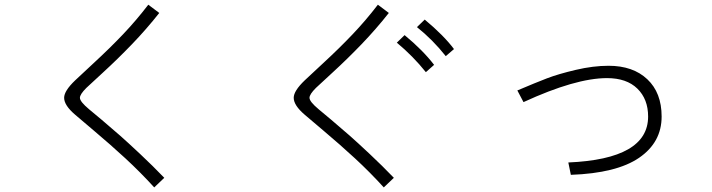

<svg xmlns="http://www.w3.org/2000/svg" viewBox="-20 -775 3040 820"><path d="M253.9 -357.4Q253.9 -386.7 300.8 -431.6Q310.5 -441.4 379.9 -505.4Q449.2 -569.3 505.9 -628.9Q562.5 -688.5 613.3 -754.9L660.2 -719.7Q605.5 -650.4 543.9 -586.4Q482.4 -522.5 419.9 -465.3Q357.4 -408.2 348.6 -399.4Q321.3 -372.1 321.3 -357.4Q321.3 -340.8 361.3 -307.6Q363.3 -306.6 414.6 -263.2Q465.8 -219.7 494.6 -194.3Q523.4 -168.9 578.1 -117.7Q632.8 -66.4 681.6 -15.6L638.7 25.4Q579.1 -40 515.6 -98.6Q452.1 -157.2 381.3 -216.8Q310.5 -276.4 300.8 -285.2Q253.9 -325.2 253.9 -357.4Z M1234.4 -357.4Q1234.4 -386.7 1281.2 -431.6Q1291 -441.4 1360.4 -505.4Q1429.7 -569.3 1486.3 -628.9Q1543 -688.5 1593.8 -754.9L1640.6 -719.7Q1585.9 -650.4 1524.4 -586.4Q1462.9 -522.5 1400.4 -465.3Q1337.9 -408.2 1329.1 -399.4Q1301.8 -372.1 1301.8 -357.4Q1301.8 -340.8 1341.8 -307.6Q1343.8 -306.6 1395 -263.2Q1446.3 -219.7 1475.1 -194.3Q1503.9 -168.9 1558.6 -117.7Q1613.3 -66.4 1662.1 -15.6L1619.1 25.4Q1559.6 -40 1496.1 -98.6Q1432.6 -157.2 1361.8 -216.8Q1291 -276.4 1281.2 -285.2Q1234.4 -325.2 1234.4 -357.4ZM1760.7 -659.2 1793.9 -691.4Q1876 -623 1918.9 -565.4L1883.8 -535.2Q1828.1 -605.5 1760.7 -659.2ZM1674.8 -592.8 1708 -625Q1786.1 -560.5 1834 -498L1798.8 -466.8Q1744.1 -535.2 1674.8 -592.8Z M2189.5 -388.7Q2267.6 -421.9 2315.9 -440.4Q2364.3 -459 2439 -476.6Q2513.7 -494.1 2579.1 -494.1Q2683.6 -494.1 2744.6 -436.5Q2805.7 -378.9 2805.7 -277.3Q2805.7 -167 2709.5 -101.1Q2613.3 -35.2 2418 -28.3L2407.2 -81.1Q2748 -95.7 2748 -277.3Q2748 -351.6 2702.1 -396.5Q2656.2 -441.4 2572.3 -441.4Q2438.5 -441.4 2215.8 -338.9Z"/></svg>

Font: Gothic A1 Light
Style: Regular
Weight: 300
Version: Version 2.50